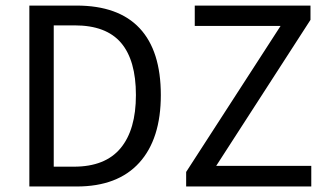

<svg xmlns="http://www.w3.org/2000/svg" viewBox="-20 -676 1188 696"><path d="M86.4 0V-655.8H257.3Q409.2 -655.8 486.1 -573.7Q563 -491.7 563 -331.5Q563 -172.4 484.9 -86.2Q406.7 0 258.3 0ZM174.8 -71.8H248Q361.3 -71.8 417 -138.7Q472.7 -205.6 472.7 -331.5Q472.7 -457.5 418.7 -520.8Q364.7 -584 251 -584H174.8ZM654.8 0V-52.7L997.1 -582H686V-655.8H1105.5V-604L763.7 -74.7H1108.4V0Z"/></svg>

Font: Varta Light Medium
Style: Regular
Weight: 500
Version: Version 1.004